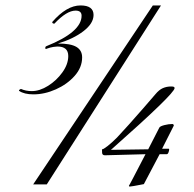

<svg xmlns="http://www.w3.org/2000/svg" viewBox="-20 -678 712 706"><path d="M103 -331Q69 -331 50 -344V-347L55 -350L57 -351Q75 -343 97 -343Q126 -343 157 -362.5Q188 -382 209.5 -412Q231 -442 231 -472Q231 -507 191 -507Q187 -507 176.5 -505.5Q166 -504 152 -499Q151 -498 149 -498Q146 -498 146.5 -502.5Q147 -507 150 -508Q280 -560 280 -620Q280 -639 258 -639Q225 -639 180 -591Q172 -591 172 -597Q225 -658 276 -658Q324 -658 324 -623Q324 -592 287 -563.5Q250 -535 193 -518Q240 -518 261 -505.5Q282 -493 282 -467Q282 -430 254.5 -399Q227 -368 185.5 -349.5Q144 -331 103 -331ZM102 0 542 -658H572L152 0ZM457 8Q454 8 454 5Q454 7 515 -111L366 -107Q356 -107 355.5 -116Q355 -125 355 -129Q359 -128 375 -140.5Q391 -153 410 -172Q427 -190 453.5 -219.5Q480 -249 506.5 -279.5Q533 -310 551 -331Q565 -348 579 -354Q593 -360 609 -360Q617 -360 619.5 -358.5Q622 -357 622 -354Q622 -334 388 -127L525 -129L566 -209Q569 -214 584.5 -218Q600 -222 614 -222Q617 -222 618.5 -219Q620 -216 618 -214L576 -131H601Q602 -131 602 -128Q602 -124 599.5 -117.5Q597 -111 593 -111H567L509 -1Q508 -1 496 1.5Q484 4 472 6Q460 8 457 8Z"/></svg>

Font: Carattere
Style: Regular
Weight: 400
Designer: Robert E. Leuschke
Foundry: Robert E. Leuschke
Version: Version 1.010; ttfautohint (v1.8.3)